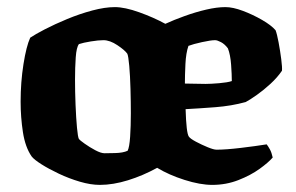

<svg xmlns="http://www.w3.org/2000/svg" viewBox="-20 -520 832 540"><path d="M261 0Q235 0 204.5 -9Q174 -18 145.5 -31.5Q117 -45 96.5 -58Q76 -71 69 -80Q51 -106 44.5 -148Q38 -190 38 -234Q38 -289 46 -339.5Q54 -390 65 -414Q78 -423 106 -437.5Q134 -452 169 -466.5Q204 -481 239.5 -490.5Q275 -500 303 -500Q331 -500 371.5 -485.5Q412 -471 445 -453Q469 -464 499.5 -475Q530 -486 560 -493Q590 -500 614 -500Q635 -500 663 -489.5Q691 -479 717 -464Q743 -449 755 -435Q759 -425 763.5 -401Q768 -377 771 -353.5Q774 -330 773 -321Q760 -302 741 -284.5Q722 -267 703 -253.5Q684 -240 671 -233Q631 -222 585.5 -218.5Q540 -215 502 -213Q504 -146 511 -136Q515 -130 531 -121.5Q547 -113 564 -106Q581 -99 589 -99Q615 -99 657 -104Q699 -109 730 -114Q734 -109 739 -100Q744 -91 747 -77Q735 -63 710 -45Q685 -27 650.5 -13.5Q616 0 577 0Q543 0 499 -14Q455 -28 422 -48Q382 -26 340 -13Q298 0 261 0ZM274 -89Q281 -89 303.5 -89.5Q326 -90 339 -96Q344 -106 346 -135.5Q348 -165 348 -201Q348 -233 347 -270Q346 -307 343.5 -335Q341 -363 338 -369Q331 -379 310 -393Q289 -407 271 -407Q257 -407 235.5 -403.5Q214 -400 202 -396Q195 -387 193 -358.5Q191 -330 191 -296Q191 -262 192.5 -225Q194 -188 196.5 -161Q199 -134 202 -129Q204 -126 218 -116Q232 -106 248 -97.5Q264 -89 274 -89ZM558 -284Q573 -284 596.5 -286Q620 -288 632 -292Q632 -310 630 -338Q628 -366 621 -384Q612 -396 601.5 -401.5Q591 -407 585 -407Q573 -407 548 -401.5Q523 -396 510 -391Q503 -371 501.5 -339.5Q500 -308 500 -285Q515 -285 528.5 -284.5Q542 -284 558 -284Z"/></svg>

Font: Texturina ExtraBold
Style: Regular
Weight: 800
Designer: Guillermo Torres Carreño
Foundry: Omnibus-Type
Version: Version 1.002; ttfautohint (v1.8.3)